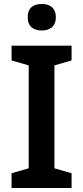

<svg xmlns="http://www.w3.org/2000/svg" viewBox="-20 -943 417 963"><path d="M190 -923C150 -923 119 -906 119 -856C119 -808 150 -790 190 -790C227 -790 260 -808 260 -856C260 -906 227 -923 190 -923ZM339 0V-74L253 -99V-615L339 -640V-714H38V-640L124 -615V-99L38 -74V0Z"/></svg>

Font: Noto Sans Myanmar UI SemiBold
Style: Regular
Weight: 600
Designer: Monotype Design Team
Foundry: Monotype Imaging Inc.
Version: Version 2.103